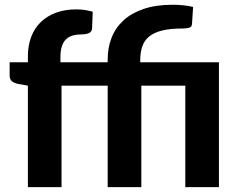

<svg xmlns="http://www.w3.org/2000/svg" viewBox="-20 -768 980 788"><path d="M94.5 0V-416.5L54.5 -423.5Q39 -426.5 29.2 -434.5Q19.5 -442.5 19.5 -457.5V-512.5H94.5V-537.5Q94.5 -581.5 108.2 -617.2Q122 -653 147.8 -677.8Q173.5 -702.5 210.2 -716Q247 -729.5 293.5 -729.5Q312 -729.5 328 -727Q344 -724.5 360.5 -720L358 -652Q357 -637 344.5 -632Q332 -627 317.5 -627Q296 -627 279.5 -622.5Q263 -618 251.5 -607.2Q240 -596.5 234 -578.2Q228 -560 228 -533V-512.5H422V-525Q422 -572 437.8 -612.8Q453.5 -653.5 486.2 -683.8Q519 -714 569.2 -731.2Q619.5 -748.5 688.5 -748.5Q710 -748.5 733 -746.2Q756 -744 772.5 -739.5L768 -669Q767 -657 755.5 -654Q744 -651 729 -651Q679 -651 645.5 -642.8Q612 -634.5 592 -618Q572 -601.5 563.8 -577Q555.5 -552.5 555.5 -520.5V-512.5H878.5V0H740.5V-416.5H560V0H422V-416.5H232.5V0Z"/></svg>

Font: Lato 2
Style: Regular
Weight: 800
Designer: Lukasz Dziedzic with Adam Twardoch and Botio Nikoltchev
Foundry: tyPoland Lukasz Dziedzic
Version: Version 2.015; 2015-08-06; http://www.latofonts.com/